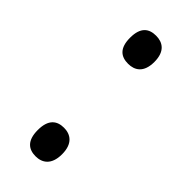

<svg xmlns="http://www.w3.org/2000/svg" viewBox="-184 -568 609 609"><g transform="rotate(45 120.0 -263.5)"><path d="M120 -408C149 -408 175 -423 175 -471C175 -519 149 -534 120 -534C89 -534 66 -519 66 -471C66 -423 89 -408 120 -408ZM120 7C149 7 175 -9 175 -57C175 -105 149 -121 120 -121C89 -121 66 -105 66 -57C66 -9 89 7 120 7Z"/></g></svg>

Font: Noto Serif Ethiopic Cn
Style: Regular
Weight: 400
Width: 3
Designer: Monotype Design Team
Foundry: Monotype Imaging Inc.
Version: Version 2.102